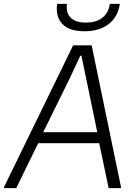

<svg xmlns="http://www.w3.org/2000/svg" viewBox="-64 -975 707 995"><path d="M-43 -6 315 -740H411L563 -6L562 0H499L450 -233H134L20 0H-44ZM440 -290 383 -566 358 -686H352L296 -566L160 -290ZM374 -813Q295 -813 259 -851Q223 -889 232 -955H283Q277 -909 302 -883.5Q327 -858 381 -858Q435 -858 467 -883.5Q499 -909 505 -955H557Q548 -889 500 -851Q452 -813 374 -813Z"/></svg>

Font: Plata Sans Light
Style: Italic
Weight: 300
Italic angle: -8°
Designer: Pablo Impallari, Andres Torresi, & Cristiano Sobral
Foundry: Pablo Impallari, Andres Torresi, & Cristiano Sobral
Version: Version 1.00;December 28, 2019;FontCreator 12.0.0.2547 64-bi